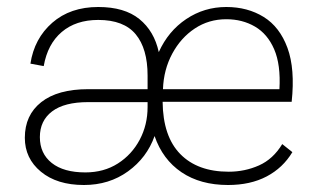

<svg xmlns="http://www.w3.org/2000/svg" viewBox="-20 -522 908 549"><path d="M220 7Q143 7 97 -31Q51 -69 51 -128Q51 -193 98 -230Q145 -267 232 -267H402V-306Q402 -383 368 -424Q334 -465 261 -465Q197 -465 156.5 -430.5Q116 -396 105 -333L67 -340Q78 -412 129.5 -457Q181 -502 261 -502Q336 -502 378.5 -467.5Q421 -433 434 -373Q461 -433 512.5 -467.5Q564 -502 627 -502Q688 -502 734 -473.5Q780 -445 802 -385Q824 -325 814 -231H445Q446 -132 495.5 -81.5Q545 -31 634 -31Q680 -31 720.5 -49Q761 -67 787 -110L816 -87Q789 -42 742.5 -17.5Q696 7 632 7Q553 7 499 -29.5Q445 -66 422 -133Q400 -71 346 -32Q292 7 220 7ZM627 -467Q577 -467 537 -440.5Q497 -414 472.5 -368.5Q448 -323 446 -267H779Q783 -337 764 -381Q745 -425 709 -446Q673 -467 627 -467ZM224 -29Q277 -29 317 -54.5Q357 -80 379.5 -122.5Q402 -165 402 -216V-230H232Q164 -230 129 -203.5Q94 -177 94 -130Q94 -83 128 -56Q162 -29 224 -29Z"/></svg>

Font: Livvic ExtraLight
Style: Regular
Weight: 275
Designer: Jacques Le Bailly, Baron von Fonthausen
Version: Version 1.001; ttfautohint (v1.8.2)